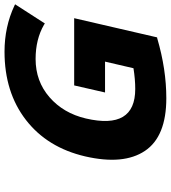

<svg xmlns="http://www.w3.org/2000/svg" viewBox="28 -792 774 871"><g transform="rotate(-90 415.5 -357.0)"><path d="M583 -583Q482 -583 409.5 -520Q337 -457 313 -355Q261 -131 447 -131Q491 -131 541 -139L571 -268H431L463 -408H768L681 -32L676 -31Q536 10 405 10Q231 10 166 -87Q101 -184 141 -358Q181 -530 306.5 -627Q432 -724 616 -724Q729 -724 825 -679L831 -676L744 -541L738 -545Q672 -583 583 -583Z"/></g></svg>

Font: Passageway
Style: BdIt
Weight: 700
Foundry: Ascender Corporation
Version: Version 1.11